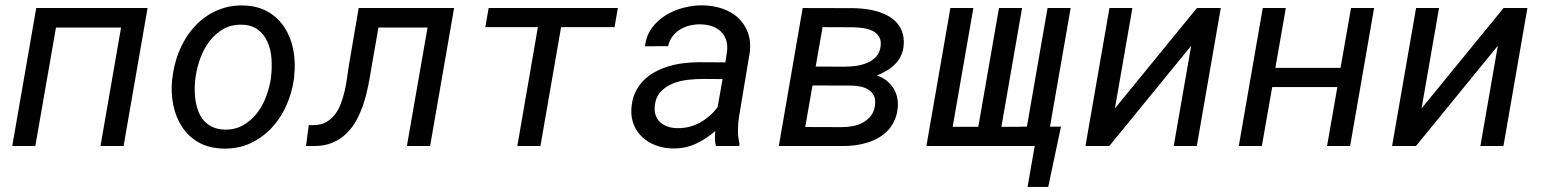

<svg xmlns="http://www.w3.org/2000/svg" viewBox="-20 -559 5909 735"><path d="M453.1 0H364.7L443.4 -453.6H194.3L115.2 0H26.9L118.7 -528.3H544.9Z M640.6 -265.6Q645 -301.3 656 -335.7Q667 -370.1 684.1 -400.6Q701.2 -431.2 724.4 -456.8Q747.6 -482.4 776.1 -500.7Q804.7 -519 838.6 -529.1Q872.6 -539.1 911.6 -538.1Q967.3 -536.6 1006.6 -513.4Q1045.9 -490.2 1069.8 -452.9Q1093.8 -415.5 1102.8 -367.9Q1111.8 -320.3 1106.4 -270.5L1105.5 -259.3Q1098.6 -206.1 1076.9 -156.7Q1055.2 -107.4 1020.5 -70.1Q985.8 -32.7 938.7 -10.7Q891.6 11.2 834 9.8Q778.8 8.3 739.5 -14.4Q700.2 -37.1 676.3 -74.2Q652.3 -111.3 643.1 -158.2Q633.8 -205.1 639.2 -254.9ZM727.5 -254.9Q725.1 -234.4 725.3 -212.4Q725.6 -190.4 729.2 -169.4Q732.9 -148.4 740.7 -129.4Q748.5 -110.4 761.7 -95.9Q774.9 -81.5 793.7 -72.8Q812.5 -64 837.9 -63Q878.4 -61.5 909.7 -79.1Q940.9 -96.7 963.1 -125Q985.4 -153.3 998.5 -188.7Q1011.7 -224.1 1017.1 -259.3L1018.1 -270Q1021.5 -300.8 1019.3 -334.5Q1017.1 -368.2 1004.9 -396.7Q992.7 -425.3 969.2 -444.1Q945.8 -462.9 907.7 -464.4Q866.7 -465.8 835.4 -448Q804.2 -430.2 782.2 -401.4Q760.3 -372.6 747.1 -336.7Q733.9 -300.8 729 -265.6Z M1718.3 -528.3 1626.5 0H1537.6L1616.7 -453.6H1428.7L1402.3 -302.2Q1397 -269 1390.1 -233.4Q1383.3 -197.8 1372.3 -164.1Q1361.3 -130.4 1345.5 -100.6Q1329.6 -70.8 1306.6 -48.3Q1283.7 -25.9 1252.4 -12.7Q1221.2 0.5 1179.7 0H1151.4L1162.1 -80.1H1180.7Q1208 -80.1 1227.8 -91.1Q1247.6 -102.1 1261.5 -119.9Q1275.4 -137.7 1284.2 -160.6Q1293 -183.6 1298.8 -208.3Q1304.7 -232.9 1308.1 -257.3Q1311.5 -281.7 1314.5 -302.2L1353 -528.3Z M2332.5 -455.1H2127.9L2048.8 0H1960.4L2039.1 -455.1H1837.9L1850.6 -528.3H2345.2Z M2720.7 0Q2716.8 -14.6 2716.8 -28.8Q2716.8 -43 2718.3 -57.6Q2683.6 -26.9 2642.8 -8.3Q2602.1 10.3 2554.7 9.3Q2521.5 8.8 2491.9 -2Q2462.4 -12.7 2440.7 -32.2Q2418.9 -51.8 2407 -79.6Q2395 -107.4 2397 -142.6Q2398.9 -176.8 2410.9 -203.1Q2422.9 -229.5 2441.9 -249.3Q2460.9 -269 2485.8 -282.7Q2510.7 -296.4 2538.8 -304.9Q2566.9 -313.5 2596.9 -317.1Q2627 -320.8 2656.2 -320.8L2756.8 -320.3L2763.2 -362.3Q2766.1 -387.2 2759.5 -406.2Q2752.9 -425.3 2739.3 -438.5Q2725.6 -451.7 2705.8 -458.5Q2686 -465.3 2662.1 -465.8Q2641.1 -466.3 2620.8 -461.4Q2600.6 -456.5 2583.7 -446.3Q2566.9 -436 2554.7 -420.2Q2542.5 -404.3 2537.6 -382.3L2449.2 -381.8Q2453.6 -421.9 2475.1 -451.4Q2496.6 -481 2528.1 -500.5Q2559.6 -520 2597.2 -529.5Q2634.8 -539.1 2670.9 -538.6Q2710.9 -537.6 2745.6 -525.9Q2780.3 -514.2 2804.9 -491.5Q2829.6 -468.8 2842.3 -436Q2855 -403.3 2850.6 -360.8L2809.6 -115.2Q2805.2 -88.4 2804.9 -61.5Q2804.7 -34.7 2811 -8.3L2810.1 0ZM2571.8 -68.4Q2618.7 -67.4 2659.2 -89.6Q2699.7 -111.8 2727.1 -148.9L2746.1 -256.3L2670.4 -256.8Q2643.6 -256.8 2613 -253.4Q2582.5 -250 2555.7 -239.3Q2528.8 -228.5 2509.8 -208.5Q2490.7 -188.5 2486.8 -155.8Q2484.4 -134.8 2489.7 -118.7Q2495.1 -102.5 2506.8 -91.6Q2518.6 -80.6 2535.2 -74.7Q2551.8 -68.8 2571.8 -68.4Z M2961.4 0 3052.7 -528.3 3248.5 -527.8Q3271 -527.3 3294.2 -524.4Q3317.4 -521.5 3339.4 -514.9Q3361.3 -508.3 3380.4 -497.8Q3399.4 -487.3 3413.1 -471.9Q3426.8 -456.5 3434.1 -435.5Q3441.4 -414.6 3439.5 -387.2Q3438 -364.3 3429.2 -345.9Q3420.4 -327.6 3406.5 -313.5Q3392.6 -299.3 3374.5 -288.6Q3356.4 -277.8 3336.9 -270Q3356.4 -263.7 3371.6 -252.2Q3386.7 -240.7 3397.2 -225.8Q3407.7 -210.9 3412.8 -192.6Q3418 -174.3 3417 -153.8Q3415.5 -124.5 3406 -101.8Q3396.5 -79.1 3380.9 -61.8Q3365.2 -44.4 3344.7 -32.5Q3324.2 -20.5 3300.8 -13.2Q3277.3 -5.9 3252 -2.7Q3226.6 0.5 3201.2 0ZM3090.3 -231.9 3062.5 -72.8 3203.1 -72.3Q3224.1 -72.3 3245.4 -76.4Q3266.6 -80.6 3284.2 -90.3Q3301.8 -100.1 3314.2 -116.2Q3326.7 -132.3 3329.6 -156.2Q3332.5 -177.2 3325.7 -191.7Q3318.8 -206.1 3306.2 -214.6Q3293.5 -223.1 3276.4 -227.1Q3259.3 -231 3241.2 -231.4ZM3102.5 -304.2 3211.9 -303.7Q3232.4 -303.7 3255.4 -306.6Q3278.3 -309.6 3298.6 -317.9Q3318.8 -326.2 3333.3 -341.3Q3347.7 -356.4 3351.1 -381.3Q3354 -404.8 3345 -418.9Q3335.9 -433.1 3320.1 -440.9Q3304.2 -448.7 3284.4 -451.4Q3264.6 -454.1 3247.1 -454.6L3128.9 -455.1Z M3706.1 -528.3 3627 -73.7H3725.1L3804.2 -528.3H3892.6L3813.5 -73.7H3886.2V-74.2H3911.1L3990.2 -528.3H4078.6L3999.5 -74.2H4041.5L3992.7 156.7H3913.6L3940.9 0H3526.4L3618.2 -528.3Z M4562 -528.3H4653.3L4561.5 0H4473.1L4540 -383.8L4226.6 0H4135.3L4227.1 -528.3H4314.9L4248 -144Z M5148.4 0H5060.1L5099.6 -225.6H4850.1L4810.5 0H4722.2L4814 -528.3H4902.3L4862.3 -299.3H5111.8L5151.9 -528.3H5240.2Z M5735.8 -528.3H5827.1L5735.4 0H5647L5713.9 -383.8L5400.4 0H5309.1L5400.9 -528.3H5488.8L5421.9 -144Z"/></svg>

Font: Roboto Mono
Style: Italic
Weight: 400
Designer: Google
Version: Version 2.000985; 2015; ttfautohint (v1.3)